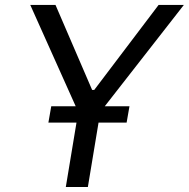

<svg xmlns="http://www.w3.org/2000/svg" viewBox="-20 -747 754 767"><path d="M100.9 -727.3H201.7L348 -387.8H356.5L613.6 -727.3H714.5L380.7 -299.7L331 0H242.9L292.6 -299.7ZM173.3 -257.1 184.7 -322.4H497.2L485.8 -257.1Z"/></svg>

Font: Inter UI
Style: Italic
Weight: 400
Italic angle: -9.39999°
Designer: Rasmus Andersson
Foundry: rsms
Version: 3.2;8d6f07862